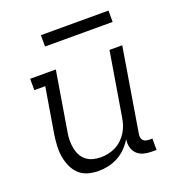

<svg xmlns="http://www.w3.org/2000/svg" viewBox="-128 -806 857 921"><g transform="rotate(-20 300.0 -345.5)"><path d="M221 8Q192 8 166 0.5Q140 -7 121.5 -24.5Q103 -42 92 -66.5Q81 -91 76.5 -117.5Q72 -144 73.5 -172Q75 -200 79 -228L118 -462H62V-520H193L143 -218Q139 -198 139 -177.5Q139 -157 142.5 -137.5Q146 -118 155 -101Q164 -84 179 -72Q194 -60 213.5 -55Q233 -50 253 -50Q272 -50 291 -54Q310 -58 328 -67Q346 -76 361 -90Q376 -104 387 -121.5Q398 -139 404 -157.5Q410 -176 413 -195L467 -520H532L462 -96Q460 -86 461 -77Q462 -68 467.5 -61.5Q473 -55 481.5 -52.5Q490 -50 499 -50H515V8H489Q468 8 448.5 2.5Q429 -3 415.5 -16.5Q402 -30 397 -50Q392 -70 396 -91Q382 -68 363 -48.5Q344 -29 320 -16Q296 -3 270.5 2.5Q245 8 221 8ZM182 -641V-699H527V-641Z"/></g></svg>

Font: Iosevka Etoile Light
Style: Italic
Weight: 300
Italic angle: -9°
Designer: Belleve Invis
Foundry: Belleve Invis
Version: Version 22.1.2; ttfautohint (v1.8.4)